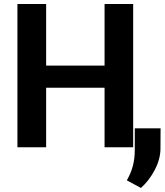

<svg xmlns="http://www.w3.org/2000/svg" viewBox="-20 -731 817 953"><path d="M641 0H499V-295.5H209V0H66.5V-711H209V-405.5H499V-711H641ZM679.5 202 609.5 164Q630 128.5 639.5 92.2Q649 56 649 12.5V-94H777L776.5 5.5Q776.5 58.5 748.2 112.2Q720 166 679.5 202Z"/></svg>

Font: Roberto Sans
Style: Bold
Weight: 700
Designer: Google (font) & Cristiano Sobral (main changes)
Version: Version 1.000;October 12, 2021;FontCreator 14.0.0.2814 64-bi